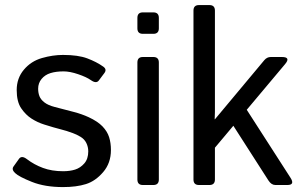

<svg xmlns="http://www.w3.org/2000/svg" viewBox="-20 -741 1215 769"><path d="M40.5 -47.9Q25.4 -62 34.2 -74.2L56.2 -105Q66.9 -119.6 87.9 -103.5Q116.7 -81.5 152.1 -68.4Q187.5 -55.2 232.9 -55.2Q259.8 -55.2 280.8 -61.8Q301.8 -68.4 317.6 -86.4Q333.5 -104.5 333.5 -134.8Q333.5 -152.3 325.9 -168Q318.4 -183.6 302.5 -193.1Q286.6 -202.6 271.5 -208Q246.6 -217.3 221.9 -223.4Q197.3 -229.5 157.2 -242.2Q130.4 -250.5 106.4 -265.9Q82.5 -281.2 64.7 -307.6Q46.9 -334 46.9 -380.4Q46.9 -427.7 75.7 -461.9Q104.5 -496.1 147.9 -508.5Q191.4 -521 232.4 -521Q293 -521 329.8 -507.1Q366.7 -493.2 393.6 -474.1Q409.2 -462.9 397.9 -448.2L376 -418.9Q365.7 -404.8 344.2 -419.9Q326.2 -432.6 293 -443.8Q259.8 -455.1 234.9 -455.1Q204.1 -455.1 182.1 -448.2Q160.2 -441.4 146.5 -424.8Q132.8 -408.2 132.8 -385.7Q132.8 -368.7 138.2 -355.2Q143.6 -341.8 158.2 -330.6Q172.9 -319.3 199.2 -312.5Q240.2 -301.8 274.2 -293Q308.1 -284.2 335.4 -271.5Q371.1 -254.9 390.4 -234.9Q409.7 -214.8 417 -191.7Q424.3 -168.5 424.3 -140.1Q424.3 -87.9 393.3 -51.8Q362.3 -15.6 324.2 -3.7Q286.1 8.3 232.4 8.3Q159.7 8.3 107.7 -12.5Q55.7 -33.2 40.5 -47.9Z M552.2 0Q530.3 0 530.3 -22V-490.7Q530.3 -512.7 552.2 -512.7H594.2Q616.2 -512.7 616.2 -490.7V-22Q616.2 0 594.2 0ZM552.2 -605.5Q530.3 -605.5 530.3 -627.4V-669.4Q530.3 -691.4 552.2 -691.4H594.2Q616.2 -691.4 616.2 -669.4V-627.4Q616.2 -605.5 594.2 -605.5Z M776.9 0Q754.9 0 754.9 -22V-698.7Q754.9 -720.7 776.9 -720.7H818.8Q840.8 -720.7 840.8 -698.7V-292.5Q840.8 -277.8 839.8 -263.2H840.8L1038.6 -500Q1049.3 -512.7 1064.5 -512.7H1108.9Q1146 -512.7 1121.6 -483.9L968.3 -301.3L1143.6 -28.8Q1162.1 0 1130.9 0H1083Q1066.9 0 1055.2 -18.1L914.6 -237.3L840.8 -149.4V-22Q840.8 0 818.8 0Z"/></svg>

Font: Istok
Style: Regular
Weight: 500
Designer: Andrey V. Panov
Foundry: Andrey V. Panov
Version: Version 1.0.3